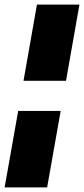

<svg xmlns="http://www.w3.org/2000/svg" viewBox="-62 -731 363 829"><path d="M-42 78H141.5L200 -252H16.5ZM39.5 -382H223L281 -711H97.5Z"/></svg>

Font: Anybody Expanded ExtraBold
Style: Italic
Weight: 800
Width: 7
Italic angle: -10°
Version: Version 1.113;gftools[0.9.25]